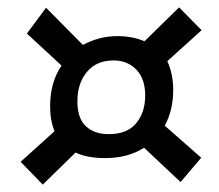

<svg xmlns="http://www.w3.org/2000/svg" viewBox="-20 -599 594 521"><path d="M96 -98 36 -160 128 -243Q116 -272 116 -310Q116 -376 147 -421L53 -508L105 -578L205 -477Q225 -488 248.5 -494.5Q272 -501 298 -501Q319 -501 337.5 -497.5Q356 -494 372 -487L466 -579L527 -517L434 -433Q450 -398 450 -355Q450 -300 427 -258L526 -171L470 -105L371 -198Q327 -170 265 -170Q217 -170 185 -185ZM275 -235Q325 -235 349.5 -264.5Q374 -294 374 -340Q374 -385 350 -410Q326 -435 288 -435Q242 -435 216 -404Q190 -373 190 -324Q190 -278 213 -256.5Q236 -235 275 -235Z"/></svg>

Font: Sansita Swashed
Style: Regular
Weight: 400
Designer: Pablo Cosgaya
Foundry: Omnibus-Type
Version: Version 1.003; ttfautohint (v1.8.3)